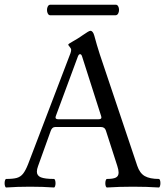

<svg xmlns="http://www.w3.org/2000/svg" viewBox="-22 -811 725 834"><path d="M-2 -15.1Q-2 -22.5 0 -28.1Q2 -33.7 4.9 -33.7Q35.2 -33.7 51.3 -38.3Q67.4 -43 78.1 -56.4Q88.9 -69.8 100.1 -98.1L284.2 -580.1Q287.1 -588.4 287.1 -594.7Q287.1 -600.1 280.8 -607.4Q274.4 -614.7 274.4 -617.2Q274.4 -620.1 293.9 -630.9Q315.4 -642.6 338.9 -659.2Q364.3 -677.2 370.6 -677.2Q381.8 -677.2 387.7 -655.8Q397.9 -617.2 411.6 -574.7L574.2 -90.8Q585 -58.6 606.9 -46.1Q628.9 -33.7 668 -33.7Q670.9 -33.7 672.9 -28.3Q674.8 -22.9 674.8 -15.6Q674.8 -8.3 672.9 -2.4Q670.9 3.4 668 3.4Q615.2 0 555.7 0Q495.6 0 442.9 3.4Q439.5 3.4 437.5 -2Q435.5 -7.3 435.5 -14.6Q435.5 -22.5 437.5 -28.1Q439.5 -33.7 442.9 -33.7Q469.7 -33.7 481.4 -39.8Q493.2 -45.9 493.2 -61.5Q493.2 -73.2 487.3 -90.8L438 -243.7Q433.1 -259.3 416.5 -259.3H217.8Q204.1 -259.3 198.2 -242.2L143.1 -88.9Q138.2 -75.7 138.2 -65.4Q138.2 -47.9 155.5 -40.8Q172.9 -33.7 212.4 -33.7Q215.3 -33.7 217.3 -28.1Q219.2 -22.5 219.2 -15.1Q219.2 -7.8 217.3 -2.2Q215.3 3.4 212.4 3.4Q164.1 0 108.9 0Q53.2 0 4.9 3.4Q2 3.4 0 -2.2Q-2 -7.8 -2 -15.1ZM406.2 -293Q418.5 -293 418.5 -300.8Q418.5 -302.2 417.5 -306.2L334.5 -565.9Q331.5 -575.7 325.7 -575.7Q320.3 -575.7 316.4 -565.9L220.2 -306.2Q219.2 -303.2 219.2 -300.8Q219.2 -293 231 -293ZM196.8 -744.6Q189.9 -744.6 186 -751.5Q182.1 -758.3 182.1 -767.6Q182.1 -776.9 186 -783.7Q189.9 -790.5 196.8 -790.5H481Q487.3 -790.5 491.2 -783.9Q495.1 -777.3 495.1 -768.1Q495.1 -758.8 491 -751.7Q486.8 -744.6 479 -744.6Z"/></svg>

Font: JuniusX
Style: Regular
Weight: 400
Designer: Peter S. Baker
Foundry: Briery Creek Software
Version: Version 1.004